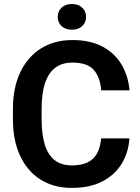

<svg xmlns="http://www.w3.org/2000/svg" viewBox="-20 -919 694 949"><path d="M479.8 -234.9H619.8Q614.8 -163.4 580.4 -108.1Q545.9 -52.8 484.2 -21.5Q422.6 9.8 335.6 9.8Q245.4 9.8 179.9 -31.7Q114.5 -73.2 79.2 -149.4Q43.9 -225.5 43.9 -329.5V-381Q43.9 -485 80.1 -561.4Q116.2 -637.8 182.3 -679.4Q248.4 -721 337.5 -721Q425.4 -721 486 -689Q546.7 -656.9 580.2 -600.8Q613.7 -544.7 620.4 -472.4H480.4Q474.9 -538.1 443.2 -573.8Q411.5 -609.6 337.5 -609.6Q287.1 -609.6 253.3 -584.2Q219.5 -558.9 202.6 -508.3Q185.7 -457.6 185.7 -381.9V-329.5Q185.7 -256.4 201 -205.5Q216.3 -154.6 249.5 -128Q282.6 -101.5 335.6 -101.5Q383.1 -101.5 413.5 -116.6Q443.8 -131.6 460 -161.3Q476.1 -190.9 479.8 -234.9ZM265.3 -835.4Q265.3 -863.1 284.3 -881.2Q303.3 -899.2 335.3 -899.2Q367.3 -899.2 386.3 -881.2Q405.4 -863.1 405.4 -835.4Q405.4 -808.1 386.3 -790.1Q367.3 -772.2 335.3 -772.2Q303.3 -772.2 284.3 -790.1Q265.3 -808.1 265.3 -835.4Z"/></svg>

Font: Vazirmatn
Style: Regular
Weight: 400
Designer: Saber Rastikerdar
Foundry: Saber Rastikerdar
Version: Version 33.003;September 2, 2022;FontCreator 14.0.0.2862 64-